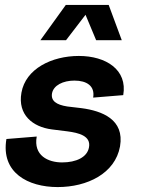

<svg xmlns="http://www.w3.org/2000/svg" viewBox="-20 -743 581 779"><path d="M214 16C334 16 447 -39 467 -149C486 -259 393 -293 312 -304L253 -311C208 -318 186 -334 191 -364C197 -397 236 -416 282 -416C332 -416 366 -394 358 -347L480 -357C498 -460 410 -516 300 -516C190 -516 84 -464 67 -367C51 -277 113 -228 190 -218L254 -210C299 -204 350 -192 341 -145C334 -105 289 -84 232 -84C175 -84 115 -112 129 -189L6 -179C-17 -42 94 16 214 16ZM144 -580H248L327 -683L370 -580H474L421 -723H247Z"/></svg>

Font: Uncut Sans Semibold
Style: Italic
Weight: 600
Italic angle: -10°
Designer: Kasper Nordkvist
Foundry: Uncut Type
Version: Version 1.111;FEAKit 1.0